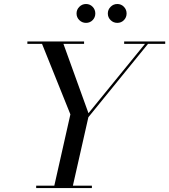

<svg xmlns="http://www.w3.org/2000/svg" viewBox="-20 -962 865 982"><path d="M255 0 340 -377 190 -750H300L432.5 -383L730 -748H745.5L432 -362.5L350 0ZM165 0V-12.5H450V0ZM120 -737.5V-750H410V-737.5ZM615 -737.5V-750H825V-737.5ZM580 -845Q560 -845 545.8 -859Q531.5 -873 531.5 -893Q531.5 -913 545.8 -927.2Q560 -941.5 580 -941.5Q600 -941.5 613.8 -927.2Q627.5 -913 627.5 -893Q627.5 -873 613.8 -859Q600 -845 580 -845ZM420 -845Q400 -845 385.8 -859Q371.5 -873 371.5 -893Q371.5 -913 385.8 -927.2Q400 -941.5 420 -941.5Q440 -941.5 453.8 -927.2Q467.5 -913 467.5 -893Q467.5 -873 453.8 -859Q440 -845 420 -845Z"/></svg>

Font: Bodoni Moda 18pt
Style: Italic
Weight: 400
Italic angle: -13°
Designer: Owen Earl
Foundry: indestructible type
Version: Version 2.005